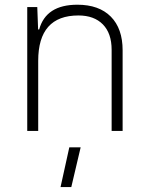

<svg xmlns="http://www.w3.org/2000/svg" viewBox="-20 -547 626 802"><path d="M93.8 0V-517.6H135.7L139.2 -423.8H143.6Q171.9 -527.3 303.2 -527.3Q393.6 -527.3 442.9 -477.5Q492.2 -427.7 492.2 -336.9V0H446.3V-338.9Q446.3 -407.7 409.7 -445.1Q373 -482.4 307.6 -482.4Q139.6 -482.4 139.6 -293V0ZM232.9 234.4 269.5 68.4H316.9L277.8 234.4Z"/></svg>

Font: Caskaydia Cove ExtraLight
Style: Regular
Weight: 200
Monospace: yes
Designer: Aaron Bell
Foundry: Saja Typeworks
Version: Version 4.300; ttfautohint (v1.8.3)